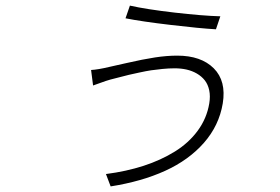

<svg xmlns="http://www.w3.org/2000/svg" viewBox="-20 -618 996 683"><path d="M724.4 -250Q728.7 -275.6 724.3 -296.7Q719.8 -317.8 708.5 -332.2Q697.1 -346.6 680.2 -356.4Q663.4 -366.1 643.5 -370.6Q623.6 -375 601.2 -375Q581 -375 557.5 -372.7Q534.1 -370.4 517.4 -367.9Q500.7 -365.4 474.4 -359.7Q448.2 -354 438.2 -351.7Q428.3 -349.4 401.3 -342.3Q374.3 -335.2 372.5 -334.9Q358.3 -331 337.2 -323.2Q316.1 -315.3 311.1 -313.9L304 -369Q328.8 -370.4 369 -380Q369.7 -380 429.5 -393.6Q489.3 -407.3 531.4 -413.7Q573.5 -420.1 610.4 -420.1Q695.3 -420.1 740.4 -375Q785.5 -329.9 772.4 -250Q759.2 -171.2 705.4 -109.9Q651.6 -48.7 567.8 -10.5Q484 27.7 373.6 45.1L356.9 1.1Q429.3 -8.2 490.9 -28.2Q552.6 -48.3 602.1 -79Q651.6 -109.7 683.6 -153.4Q715.6 -197.1 724.4 -250ZM442.1 -598Q500.4 -584.9 600.3 -573.3Q700.3 -561.8 763.8 -560L748.2 -513.8Q691.1 -517 587.4 -529.3Q483.7 -541.5 426.5 -552.9Z"/></svg>

Font: Karasuma Gothic
Style: Light Italic
Weight: 300
Italic angle: 9.39998°
Designer: Rasmus Andersson / Ryoko Nishizuka
Foundry: rsms
Version: Version 1.00